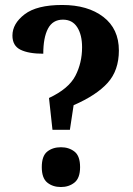

<svg xmlns="http://www.w3.org/2000/svg" viewBox="-20 -744 533 772"><path d="M230 -724Q333 -724 395.5 -676Q458 -628 458 -541Q458 -461 413 -411Q368 -361 276 -321L261 -222H191L177 -350Q256 -387 283 -439Q310 -491 310 -554Q310 -604 290.5 -634.5Q271 -665 233 -665Q192 -665 173 -629Q154 -593 154 -528Q95 -528 62.5 -544Q30 -560 30 -601Q30 -649 79 -686.5Q128 -724 230 -724ZM225 8Q192 8 170 -10Q148 -28 148 -72Q148 -117 170 -134.5Q192 -152 225 -152Q257 -152 279.5 -134.5Q302 -117 302 -72Q302 -28 279.5 -10Q257 8 225 8Z"/></svg>

Font: Noto Serif Sinhala SemiCondensed
Style: Bold
Weight: 700
Width: 4
Designer: Jelle Bosma - Monotype Design Team
Foundry: Monotype Imaging Inc.
Version: Version 2.007; ttfautohint (v1.8.4.7-5d5b)